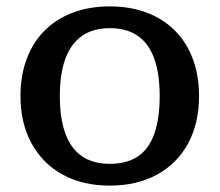

<svg xmlns="http://www.w3.org/2000/svg" viewBox="-20 -568 686 600"><path d="M602 -268Q602 -183 568 -120Q534 -57 471 -22.5Q408 12 323 12Q238 12 175.5 -22.5Q113 -57 78.5 -120Q44 -183 44 -268Q44 -332 63.5 -384Q83 -436 119.5 -472.5Q156 -509 207.5 -528.5Q259 -548 323 -548Q387 -548 438.5 -528.5Q490 -509 526.5 -472.5Q563 -436 582.5 -384Q602 -332 602 -268ZM167 -268Q167 -197 184.5 -150Q202 -103 236.5 -79.5Q271 -56 323 -56Q376 -56 410.5 -79Q445 -102 462 -149.5Q479 -197 479 -268Q479 -338 462 -385Q445 -432 410.5 -456Q376 -480 323 -480Q271 -480 236.5 -456Q202 -432 184.5 -385Q167 -338 167 -268Z"/></svg>

Font: Roboto Serif Medium
Style: Regular
Weight: 500
Designer: Greg Gazdowicz
Foundry: Commercial Type
Version: Version 1.008